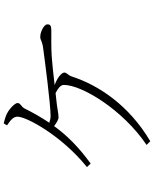

<svg xmlns="http://www.w3.org/2000/svg" viewBox="83 -891 834 1040"><g transform="rotate(-90 500.0 -371.0)"><path d="M255 26C449 -89 558 -252 606 -400C613 -421 627 -425 627 -440C627 -454 599 -478 559 -492C619 -499 682 -506 716 -508C761 -511 825 -510 852 -510C884 -510 888 -517 888 -532C888 -549 849 -570 820 -570C802 -570 799 -559 757 -554C700 -546 454 -514 393 -514C380 -514 370 -516 355 -521C385 -565 410 -610 433 -656C442 -673 462 -677 462 -693C462 -707 432 -736 407 -749C395 -756 373 -763 352 -768L341 -750C371 -730 388 -715 388 -693C388 -645 286 -455 115 -317L134 -297C224 -362 288 -427 337 -495C354 -482 372 -471 384 -471C403 -471 428 -477 453 -480L516 -487C541 -474 560 -460 560 -442C560 -345 426 -123 235 6Z"/></g></svg>

Font: Noto Serif CJK SC ExtraLight
Style: Regular
Weight: 200
Designer: Ryoko NISHIZUKA 西塚涼子 (kana & ideographs); Frank Grießhammer (Latin, Greek & Cyrillic); Wenlong ZHANG 张文龙 (bopomofo); San
Foundry: Adobe
Version: Version 2.001;hotconv 1.1.0;makeotfexe 2.6.0